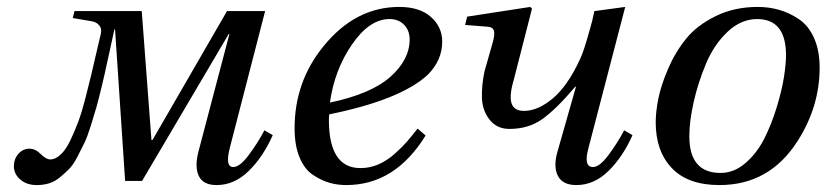

<svg xmlns="http://www.w3.org/2000/svg" viewBox="-20 -522 2385 554"><path d="M20 -43Q20 -63 33 -78Q46 -93 65 -93Q82 -93 97.5 -77.5Q113 -62 125 -62Q140 -62 155 -76Q170 -90 182.5 -116Q195 -142 205.5 -170Q216 -198 226 -237Q236 -276 243 -305Q250 -334 258.5 -371.5Q267 -409 271 -425Q274 -439 267 -448Q260 -457 248 -460L190 -470L195 -490H389L417 -118H420L635 -490H745L643 -95Q629 -40 653 -40Q672 -40 698 -75Q724 -110 743 -146L767 -132Q739 -69 697.5 -28.5Q656 12 605 12Q566 12 553.5 -14.5Q541 -41 553 -86L642 -424H640L390 0H341L312 -437H310Q307 -425 302 -400Q292 -356 287.5 -334Q283 -312 273.5 -272.5Q264 -233 258 -212Q252 -191 242 -159Q232 -127 223.5 -109.5Q215 -92 203 -69Q191 -46 179 -34Q167 -22 152.5 -10Q138 2 121.5 7Q105 12 86 12Q57 12 38.5 -4Q20 -20 20 -43Z M830 -152Q830 -286 913 -388Q1005 -502 1132 -502Q1191 -502 1223.5 -473Q1256 -444 1256 -402Q1256 -348 1214 -306Q1136 -234 930 -192Q929 -185 929 -176Q929 -37 1020 -37Q1047 -37 1071.5 -47.5Q1096 -58 1118 -77.5Q1140 -97 1153.5 -112.5Q1167 -128 1185 -151L1208 -131Q1120 12 979 12Q954 12 931 5.5Q908 -1 883.5 -17Q859 -33 844.5 -67.5Q830 -102 830 -152ZM932 -226Q1051 -251 1106.5 -300.5Q1162 -350 1162 -408Q1162 -434 1146 -450.5Q1130 -467 1104 -467Q1046 -467 995.5 -393.5Q945 -320 932 -226Z M1322 -450 1328 -474 1510 -502 1515 -497 1462 -290Q1449 -246 1456 -224Q1463 -202 1492 -202Q1532 -202 1575 -238Q1618 -274 1653 -350Q1661 -366 1671.5 -401Q1682 -436 1689 -463L1695 -490L1784 -502L1678 -95Q1663 -40 1691 -40Q1710 -40 1736 -75Q1762 -110 1781 -146L1805 -132Q1777 -69 1735.5 -28.5Q1694 12 1643 12Q1603 12 1589.5 -15Q1576 -42 1589 -86L1642 -272H1640Q1585 -207 1545 -178.5Q1505 -150 1450 -150Q1413 -150 1392 -177.5Q1371 -205 1370.5 -242Q1370 -279 1378 -316L1401 -397Q1408 -420 1405.5 -432Q1403 -444 1386 -445Z M1872 -169Q1872 -199 1879.5 -237Q1887 -275 1907.5 -323Q1928 -371 1959.5 -410Q1991 -449 2045 -475.5Q2099 -502 2166 -502Q2199 -502 2228.5 -493.5Q2258 -485 2285.5 -466.5Q2313 -448 2329 -412Q2345 -376 2345 -327Q2345 -215 2282 -116Q2201 12 2056 12Q1965 12 1918.5 -37Q1872 -86 1872 -169ZM1969 -129Q1969 -23 2059 -23Q2098 -23 2131 -51.5Q2164 -80 2185 -121.5Q2206 -163 2221 -212Q2236 -261 2242 -299.5Q2248 -338 2248 -362Q2248 -467 2165 -467Q2118 -467 2079 -430Q2040 -393 2017 -338Q1994 -283 1981.5 -227.5Q1969 -172 1969 -129Z"/></svg>

Font: Heuristica
Style: Italic
Weight: 400
Italic angle: -13°
Version: Version 1.0.2